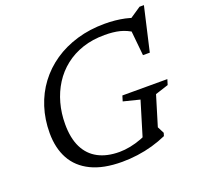

<svg xmlns="http://www.w3.org/2000/svg" viewBox="-126 -849 1018 993"><g transform="rotate(-20 382.5 -352.0)"><path d="M387.5 -43Q416 -43 447.5 -49.2Q479 -55.5 509.5 -67Q540 -78.5 564.5 -95L514 -38L581.5 -260.5L491.5 -283L500.5 -312.5H748L739 -283L666.5 -259.5L616.5 -95L635.5 -58L630.5 -41.5Q593.5 -25 552.2 -13.2Q511 -1.5 468.2 4.2Q425.5 10 383 10Q280.5 10 213.2 -22.8Q146 -55.5 113.2 -115.5Q80.5 -175.5 80.5 -258Q80.5 -333 101.8 -399.2Q123 -465.5 163.2 -519.2Q203.5 -573 260.2 -611.8Q317 -650.5 387.8 -671.5Q458.5 -692.5 541 -692.5Q570 -692.5 597.5 -689.8Q625 -687 650.8 -681.5Q676.5 -676 701 -666.5L672 -667L741 -713.5H765L709.5 -472H672L657 -622.5L676.5 -596Q639 -620.5 603.5 -629.2Q568 -638 520.5 -638Q454 -638 399.2 -619.8Q344.5 -601.5 302 -568Q259.5 -534.5 230.5 -488.8Q201.5 -443 186.5 -388.5Q171.5 -334 171.5 -273.5Q171.5 -196.5 197 -145.2Q222.5 -94 270.8 -68.5Q319 -43 387.5 -43Z"/></g></svg>

Font: Newsreader 14pt
Style: Italic
Weight: 400
Italic angle: -17°
Designer: Hugues Gentile
Foundry: Production Type
Version: Version 1.003